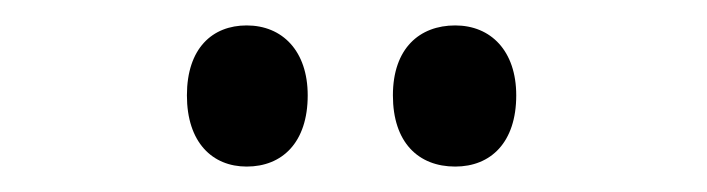

<svg xmlns="http://www.w3.org/2000/svg" viewBox="-20 -747 556 151"><path d="M127 -672C127 -635 147 -616 174 -616C202 -616 222 -635 222 -672C222 -707 202 -727 174 -727C147 -727 127 -709 127 -672ZM289 -672C289 -635 309 -616 338 -616C366 -616 386 -635 386 -672C386 -707 366 -727 338 -727C310 -727 289 -709 289 -672Z"/></svg>

Font: Noto Sans Gurmukhi UI ExtraCondensed Medium
Style: Regular
Weight: 500
Width: 2
Designer: Jelle Bosma - Monotype Design Team
Foundry: Monotype Imaging Inc.
Version: Version 2.004